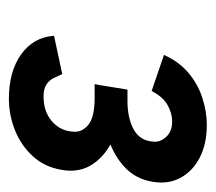

<svg xmlns="http://www.w3.org/2000/svg" viewBox="-46 -800 474 421"><g transform="rotate(90 190.5 -590.0)"><path d="M197 -373Q137 -373 99.5 -400Q62 -427 59 -472L143 -490Q147 -481 151.5 -471.5Q156 -462 165.5 -455.5Q175 -449 192 -449Q225 -449 246 -467Q267 -485 269 -512Q272 -532 255 -546.5Q238 -561 196 -561H165L176 -619H197Q244 -619 282 -603Q320 -587 340 -557.5Q360 -528 353 -489Q347 -452 323.5 -426Q300 -400 266.5 -386.5Q233 -373 197 -373ZM168 -578 177 -633H202Q239 -633 264 -646.5Q289 -660 291 -689Q293 -704 281 -717.5Q269 -731 247 -731Q229 -731 211 -721Q193 -711 180 -686L101 -713Q115 -745 139.5 -766Q164 -787 194.5 -797Q225 -807 254 -807Q296 -807 326 -791.5Q356 -776 370.5 -749Q385 -722 379 -688Q373 -650 345 -625Q317 -600 277.5 -589Q238 -578 195 -578Z"/></g></svg>

Font: Figtree Light SemiBold
Style: Italic
Weight: 600
Italic angle: -9.5°
Version: Version 2.001;gftools[0.9.30]